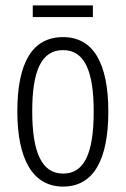

<svg xmlns="http://www.w3.org/2000/svg" viewBox="-20 -679 464 709"><path d="M323 -659H101V-616H323ZM380 -267C380 -443 326 -542 213 -542C98 -542 44 -445 44 -268C44 -91 101 10 213 10C326 10 380 -90 380 -267ZM99 -268C99 -416 132 -494 213 -494C294 -494 326 -413 326 -267C326 -112 291 -38 213 -38C134 -38 99 -117 99 -268Z"/></svg>

Font: Noto Sans UI Condensed Light
Style: Regular
Weight: 300
Width: 3
Designer: Monotype Design Team
Foundry: Monotype Imaging Inc.
Version: Version 1.901